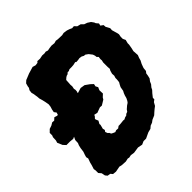

<svg xmlns="http://www.w3.org/2000/svg" viewBox="-226 -838 1006 1006"><g transform="rotate(-45 277.5 -335.0)"><path d="M71 19 51 17 42 6 25 3 16 -8 12 -28 0 -42V-61L-2 -73L5 -95L9 -111L17 -133L14 -145L18 -159L24 -176L27 -199L31 -216L36 -228L37 -249L45 -266L34 -261L12 -263H-14L-28 -278L-40 -306L-36 -319L-35 -342L-31 -352V-370L-16 -385L2 -391L17 -400L31 -399L44 -411L60 -406L66 -407L70 -420L61 -432L64 -448L69 -464L71 -480L67 -502L63 -519L58 -536L57 -550L53 -575L50 -586L52 -603L59 -614L60 -623L65 -641L78 -653L86 -656L113 -667L120 -669L150 -678L167 -673L183 -675L189 -682L208 -681L228 -685L244 -684L255 -686L268 -682L283 -685L299 -687L319 -685L333 -689L346 -687L377 -686L391 -689L412 -686L427 -681L440 -675L454 -676L466 -663L486 -658L499 -645L516 -639L533 -628L543 -614L546 -606L557 -593L554 -580L568 -570L569 -556L581 -534L580 -520L584 -506L589 -489L591 -479L588 -463V-448L595 -433L590 -414V-403L586 -380L582 -363L584 -332L578 -317L574 -302L565 -285L557 -263L555 -243L547 -233L545 -219L541 -202L531 -189L525 -175L514 -162L508 -150L496 -137L481 -118V-107L469 -98L459 -80L446 -70L433 -59L421 -48L398 -38L386 -29L370 -23L357 -12L337 -7L324 -1L305 8H286L268 16L242 11L208 16L187 13L172 16L163 14L145 18L126 17L114 16L102 13ZM215 -130 225 -134 239 -133 250 -141H257L270 -142L286 -144L296 -143L305 -148L317 -151L323 -157L334 -161L342 -172L349 -178L357 -185L369 -193L375 -201L382 -215L386 -230L391 -243L397 -254L399 -266L401 -277L407 -289L414 -301L416 -320V-330L420 -343L419 -358L424 -376L429 -385L428 -400V-433L431 -446L430 -455L432 -470L424 -478L423 -488L419 -500L412 -509L405 -518L391 -528L381 -529L370 -535L356 -537L344 -535L330 -534L326 -538L308 -534L294 -533H278L268 -528L261 -529L252 -521L244 -519L236 -514L226 -505L225 -486L224 -472L225 -459L222 -444L224 -434L223 -422L220 -414H224L250 -422L275 -418L299 -401L314 -387L311 -373L318 -360L311 -344L312 -319L297 -305L291 -295L273 -284L263 -278L250 -279L220 -268L202 -272H201L198 -265L188 -254L190 -247L195 -235L186 -219L187 -212L184 -200L181 -189L184 -177L178 -168L183 -155L190 -149L194 -140L203 -135Z"/></g></svg>

Font: Winky Rough
Style: Bold Italic
Weight: 700
Italic angle: -8.97852°
Designer: Simon Atzbach
Foundry: typofactur
Version: Version 1.206; ttfautohint (v1.8.4.7-5d5b)